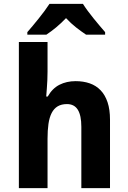

<svg xmlns="http://www.w3.org/2000/svg" viewBox="-20 -978 667 998"><path d="M551.8 0H402.8V-318.8Q402.8 -377.9 384.5 -407.5Q366.2 -437 328.1 -437Q299.3 -437 279.8 -425.3Q260.3 -413.6 248.5 -390.6Q236.8 -367.7 231.9 -334Q227.1 -300.3 227.1 -256.8V0H78.1V-759.8H227.1V-605Q227.1 -584.5 226.1 -561.8Q225.1 -539.1 223.6 -520Q221.7 -497.6 220.2 -476.1H228Q252 -518.6 289.1 -537.4Q326.2 -556.2 373 -556.2Q413.6 -556.2 446.5 -544.7Q479.5 -533.2 502.9 -508.8Q526.4 -484.4 539.1 -446.5Q551.8 -408.7 551.8 -356ZM427.2 -797.9Q402.3 -814.5 375.5 -835.4Q348.6 -856.4 323.2 -883.8Q296.9 -856.4 271.5 -835.4Q246.1 -814.5 221.2 -797.9H122.1V-811Q134.8 -825.2 150.1 -843.8Q165.5 -862.3 181.4 -882.1Q197.3 -901.9 211.9 -921.6Q226.6 -941.4 237.3 -958H411.1Q421.4 -941.4 436 -921.6Q450.7 -901.9 466.6 -882.1Q482.4 -862.3 498.3 -843.8Q514.2 -825.2 526.4 -811V-797.9Z"/></svg>

Font: Droid Sans
Style: Bold
Weight: 700
Foundry: Ascender Corporation
Version: Version 1.00 build 112